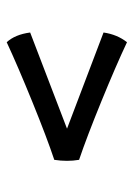

<svg xmlns="http://www.w3.org/2000/svg" viewBox="67 -552 399 573"><g transform="rotate(-90 266.5 -265.5)"><path d="M456 -375 169 -265 456 -156Q450 -115 427 -86Q357 -119 250.5 -162.5Q144 -206 76 -229Q73 -247 73 -265Q73 -284 76 -303Q142 -325 249 -368.5Q356 -412 427 -445Q450 -420 456 -375Z"/></g></svg>

Font: Mirza
Style: Regular
Weight: 400
Designer: Arabic design by Kourosh Beigpour, Latin design by Eduardo Tunni, engineering by Lasse Fister
Version: Version 1.0010g